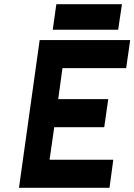

<svg xmlns="http://www.w3.org/2000/svg" viewBox="-20 -890 637 910"><path d="M230 -749H540L558 -870H247ZM70 0H499L517 -133H215L237 -287H474L493 -420H256L276 -567H578L597 -700H168Z"/></svg>

Font: Unageo
Style: Bold-Italic
Weight: 700
Designer: Richard Sepsi
Foundry: Richard Sepsi
Version: Version 2.000